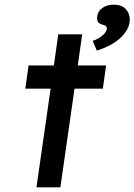

<svg xmlns="http://www.w3.org/2000/svg" viewBox="-20 -807 579 827"><path d="M89 -425 103 -525H212L231 -659H334L315 -525H437L423 -425H301L240 0H137L198 -425ZM397 -589 379 -631Q393 -635 407 -643.5Q421 -652 430 -662.5Q439 -673 440 -683Q440 -685 440 -686Q440 -690 437.5 -693.5Q435 -697 424 -700Q406 -705 402 -712.5Q398 -720 398 -729Q398 -733 399 -738Q402 -760 422 -773.5Q442 -787 471 -787Q504 -787 521.5 -768Q539 -749 539 -724Q539 -717 538 -710Q535 -691 523.5 -673Q512 -655 494 -639.5Q476 -624 451 -611Q426 -598 397 -589Z"/></svg>

Font: Lexend
Style: Italic
Weight: 400
Italic angle: -8.13011°
Designer: Bonnie Shaver-Troup, Thomas Jockin
Foundry: Lexend
Version: Version 1.007